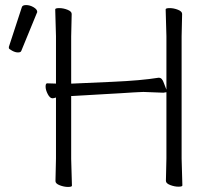

<svg xmlns="http://www.w3.org/2000/svg" viewBox="-20 -732 830 758"><path d="M264 1Q264 6 248.5 6Q233 6 216 -0.5Q199 -7 199 -17L201 -106V-347Q192 -344 188 -344H187Q177 -344 168.5 -360.5Q160 -377 160 -390Q160 -403 166 -403H167L201 -402V-589L198 -695Q198 -700 214 -700Q230 -700 246.5 -693.5Q263 -687 263 -677L261 -588V-402H266Q267 -402 288.5 -403Q310 -404 423.5 -409Q537 -414 605 -425H608Q620 -425 627 -404L637 -378V-589L634 -695Q634 -700 650 -700Q666 -700 682.5 -693.5Q699 -687 699 -677L697 -588V-106L700 0Q700 5 684.5 5Q669 5 652 -1.5Q635 -8 635 -18L637 -107V-368L625 -366L546 -369L523 -368L504 -367Q486 -366 457 -364Q428 -362 395.5 -360.5Q363 -359 318.5 -356Q274 -353 266 -353H261V-105ZM64 -531Q62 -525 51 -525Q40 -525 27.5 -532Q15 -539 15 -542V-547L66 -703Q68 -712 83 -712Q98 -712 112.5 -703.5Q127 -695 127 -685Q127 -683 126 -682Z"/></svg>

Font: LXGW WenKai TC Light
Style: Regular
Weight: 300
Designer: LXGW / Fontworks Inc.
Foundry: LXGW / Fontworks Inc.
Version: Version 1.330